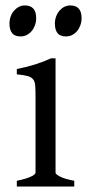

<svg xmlns="http://www.w3.org/2000/svg" viewBox="-20 -682 326 702"><path d="M278.3 -615.7Q278.3 -602.1 273.9 -589.8Q269.5 -577.6 262 -568.6Q254.4 -559.6 244.1 -554.2Q233.9 -548.8 221.7 -548.8Q199.7 -548.8 190.2 -561Q180.7 -573.2 180.7 -595.7Q180.7 -609.4 185.1 -621.6Q189.5 -633.8 197.3 -642.8Q205.1 -651.9 215.1 -657Q225.1 -662.1 236.8 -662.1Q278.3 -662.1 278.3 -615.7ZM112.3 -615.7Q112.3 -602.1 107.9 -589.8Q103.5 -577.6 95.9 -568.6Q88.4 -559.6 78.1 -554.2Q67.9 -548.8 55.7 -548.8Q33.7 -548.8 24.2 -561Q14.6 -573.2 14.6 -595.7Q14.6 -609.4 19 -621.6Q23.4 -633.8 31.2 -642.8Q39.1 -651.9 49.1 -657Q59.1 -662.1 70.8 -662.1Q112.3 -662.1 112.3 -615.7ZM41.5 0V-21Q74.7 -27.8 92.3 -35.9Q109.9 -43.9 109.9 -50.8V-327.1Q109.9 -352.1 108.9 -367.4Q107.9 -382.8 101.6 -391.4Q95.2 -399.9 81.3 -403.8Q67.4 -407.7 41.5 -410.2V-429.7Q56.6 -432.6 73.5 -436.8Q90.3 -440.9 106.9 -446Q123.5 -451.2 138.7 -457Q153.8 -462.9 166.5 -468.8H183.1V-50.8Q183.1 -44.9 199.5 -36.4Q215.8 -27.8 251.5 -21V0Z"/></svg>

Font: Noto Serif Devanagari
Style: Bold
Weight: 700
Designer: Monotype Design Team
Foundry: Monotype Imaging Inc.
Version: Version 1.01